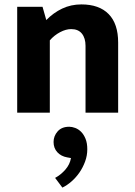

<svg xmlns="http://www.w3.org/2000/svg" viewBox="-20 -511 614 871"><path d="M206 0H58V-480H173L190 -420Q222 -453 262 -472Q302 -491 349 -491Q430 -491 473 -447Q516 -403 516 -318V0H368V-303Q368 -338 351.5 -358.5Q335 -379 303 -379Q279 -379 252.5 -365Q226 -351 206 -328ZM285 203Q257 198 240 179.5Q223 161 223 133Q223 106 241.5 85Q260 64 294 64Q307 64 321.5 69.5Q336 75 348 87Q360 99 368 118.5Q376 138 376 166Q376 195 366 222Q356 249 340.5 271.5Q325 294 304.5 312Q284 330 263 340L230 296Q256 282 276.5 258.5Q297 235 302 206Z"/></svg>

Font: Mukta Vaani ExtraBold
Style: Regular
Weight: 800
Designer: Noopur Datye, Girish Dalvi, Yashodeep Gholap, Pallavi Karambelkar
Foundry: Ek Type
Version: Version 2.538;PS 1.000;hotconv 16.6.51;makeotf.lib2.5.65220;